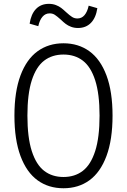

<svg xmlns="http://www.w3.org/2000/svg" viewBox="-20 -967 660 998"><path d="M310 11.5Q232 11.5 175 -30Q118 -71.5 86.5 -156.2Q55 -241 55 -366Q55 -490.5 86.5 -574.8Q118 -659 175.2 -700.5Q232.5 -742 310 -742Q387.5 -742 444.8 -700.5Q502 -659 533.5 -574.8Q565 -490.5 565 -366Q565 -241 533.5 -156.2Q502 -71.5 445 -30Q388 11.5 310 11.5ZM310 -683.5Q251 -683.5 209.5 -651.8Q168 -620 145.2 -549.5Q122.5 -479 122.5 -366Q122.5 -252.5 145.2 -181.8Q168 -111 209.5 -79Q251 -47 310 -47Q369 -47 410.5 -79Q452 -111 474.8 -181.8Q497.5 -252.5 497.5 -366Q497.5 -479 474.8 -549.5Q452 -620 410.5 -651.8Q369 -683.5 310 -683.5ZM324.5 -903Q342.5 -886.5 354.8 -878.8Q367 -871 382.5 -871Q404.5 -871 419.2 -888.2Q434 -905.5 441 -937.5L486 -924.5Q478.5 -874.5 452.5 -848Q426.5 -821.5 385.5 -821.5Q365.5 -821.5 349.2 -827.8Q333 -834 321.5 -842.8Q310 -851.5 295.5 -865.5Q277 -882 265.2 -889.8Q253.5 -897.5 238 -897.5Q216 -897.5 201 -880.2Q186 -863 179 -831L134 -844Q141.5 -894 167.2 -920.5Q193 -947 234 -947Q254 -947 270.2 -940.8Q286.5 -934.5 297.8 -926Q309 -917.5 324.5 -903Z"/></svg>

Font: Monaspace Neon Var ExtraLight
Style: Regular
Weight: 200
Designer: Riley Cran and the Lettermatic Team
Version: Version 1.200 (Monaspace Neon Var)